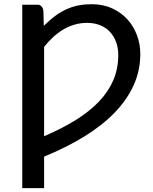

<svg xmlns="http://www.w3.org/2000/svg" viewBox="-20 -746 745 936"><path d="M195 -82Q282 -119 349.5 -161Q417 -203 463 -251.5Q509 -300 532.8 -356Q556.5 -412 556.5 -477.5Q556.5 -513.5 545.5 -542.5Q534.5 -571.5 514.8 -592Q495 -612.5 467 -623.5Q439 -634.5 404.5 -634.5Q373.5 -634.5 344.5 -626.2Q315.5 -618 289.2 -602.5Q263 -587 239.5 -565.5Q216 -544 195 -517.5ZM193.5 -620Q222.5 -649 250.2 -669.2Q278 -689.5 306.5 -702Q335 -714.5 364.5 -720Q394 -725.5 426.5 -725.5Q483 -725.5 527.2 -705Q571.5 -684.5 601.8 -650.8Q632 -617 648 -573.5Q664 -530 664 -483.5Q664 -400.5 630.5 -328.2Q597 -256 535.8 -193.8Q474.5 -131.5 388 -78.8Q301.5 -26 195 17.5V171H88.5V-723H165.5Q174.5 -723 182.5 -714.5Q190.5 -706 191.5 -693Z"/></svg>

Font: Lato 2
Style: Regular
Weight: 500
Designer: Lukasz Dziedzic with Adam Twardoch and Botio Nikoltchev
Foundry: tyPoland Lukasz Dziedzic
Version: Version 2.015; 2015-08-06; http://www.latofonts.com/